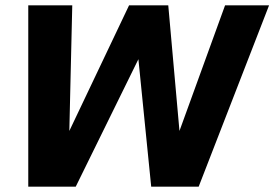

<svg xmlns="http://www.w3.org/2000/svg" viewBox="-20 -700 1029 720"><path d="M86 -680H251L240 -209L464 -680H611L653 -209L824 -680H989L725 0H547L499 -478L264 0H86Z"/></svg>

Font: Teachers
Style: Bold Italic
Weight: 700
Designer: Alfredo Marco Pradil & Chank Diesel
Version: Version 0.009